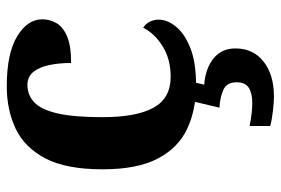

<svg xmlns="http://www.w3.org/2000/svg" viewBox="-151 -438 829 567"><g transform="rotate(-90 263.5 -154.5)"><path d="M295 10Q222 10 166 -16.5Q110 -43 78.5 -103.5Q47 -164 47 -266Q47 -374 79.5 -435.5Q112 -497 167.5 -523Q223 -549 292 -549Q389 -549 439.5 -518.5Q490 -488 490 -444Q490 -423 479.5 -403.5Q469 -384 441 -371.5Q413 -359 361 -359Q361 -394 355 -423Q349 -452 335 -470Q321 -488 296 -488Q267 -488 245.5 -468.5Q224 -449 212.5 -401Q201 -353 201 -267Q201 -166 229 -115.5Q257 -65 320 -65Q372 -65 410 -88.5Q448 -112 465 -146Q477 -139 483 -126.5Q489 -114 489 -100Q489 -75 468.5 -49.5Q448 -24 405.5 -7Q363 10 295 10ZM262 240Q246 240 219.5 237Q193 234 175 229V168Q213 176 243 176Q272 176 288 165.5Q304 155 304 130Q304 101 282.5 91Q261 81 229 79L250 -9H307L297 34Q346 38 375 62Q404 86 404 126Q404 179 365 209.5Q326 240 262 240Z"/></g></svg>

Font: NotoSerif-Bold
Style: Regular
Weight: 700
Designer: Monotype Design Team
Foundry: Monotype Imaging Inc.
Version: Version 2.007; ttfautohint (v1.8) -l 8 -r 50 -G 200 -x 14 -D